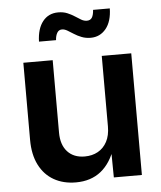

<svg xmlns="http://www.w3.org/2000/svg" viewBox="-53 -796 714 849"><g transform="rotate(-5 303.5 -371.0)"><path d="M250 7.3Q194.3 7.3 152.3 -16.6Q110.4 -40.5 87.2 -86.4Q64 -132.3 64 -197.8V-540H194.3V-218.8Q194.3 -164.1 222.2 -133.8Q250 -103.5 298.8 -103.5Q332 -103.5 357.4 -117.7Q382.8 -131.8 397.5 -159.4Q412.1 -187 412.1 -226.6V-540H543V0H418.5L417 -134.8H429.2Q406.2 -64.5 361.6 -28.6Q316.9 7.3 250 7.3ZM370.6 -624Q349.1 -624 330.8 -631.1Q312.5 -638.2 297.9 -647.7Q283.2 -657.2 270.5 -664.6Q257.8 -671.9 247.1 -671.9Q232.4 -671.9 225.1 -658.9Q217.8 -646 216.8 -627H141.1Q142.6 -684.1 168 -716.3Q193.4 -748.5 236.8 -748.5Q259.3 -748.5 276.9 -741.2Q294.4 -733.9 308.6 -724.6Q322.8 -715.3 335.2 -708Q347.7 -700.7 360.4 -700.7Q376 -700.7 383.1 -712.2Q390.1 -723.6 391.6 -746.1H465.8Q464.8 -688.5 438.5 -656.2Q412.1 -624 370.6 -624Z"/></g></svg>

Font: V-Inter
Style: SemiBold-600
Weight: 600
Designer: Rasmus Andersson
Foundry: rsms
Version: Version 4.000;git-4146feb